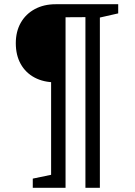

<svg xmlns="http://www.w3.org/2000/svg" viewBox="-20 -718 639 908"><path d="M135 170V126.7L234.7 106L221.7 124.3V-348L242 -328.7Q186 -328.7 143.7 -351.2Q101.3 -373.7 78 -415.3Q54.7 -457 54.7 -513.7Q54.7 -569 78.3 -610.5Q102 -652 144.7 -675Q187.3 -698 243.3 -698H539V-654.7L439 -632L452.3 -651V170H384V-657.3L398.7 -637L275.7 -636.3L290 -657.7V170Z"/></svg>

Font: Bitter Thin
Style: Regular
Weight: 100
Designer: Sol Matas, and Bitter project Authors
Foundry: Sol Matas
Version: Version 2.002